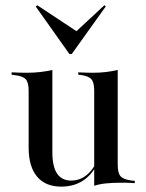

<svg xmlns="http://www.w3.org/2000/svg" viewBox="-20 -685 547 718"><path d="M175.8 -414.5V-207.3H87.1V-346Q87.1 -376.6 76.2 -388.7Q65.3 -400.8 34.7 -404L23.4 -405.6V-414.5Q41.9 -413.7 54.4 -413.3Q66.9 -412.9 79 -412.9Q107.3 -412.9 131 -415.7Q154.8 -418.5 175.8 -423.4ZM175.8 -207.3V-116.1Q175.8 -62.1 193.5 -35.9Q211.3 -9.7 246 -9.7Q281.5 -9.7 308.5 -34.3Q335.5 -58.9 354 -107.3L356.5 -103.2Q336.3 -44.4 299.2 -15.7Q262.1 12.9 208.9 12.9Q150 12.9 118.5 -24.6Q87.1 -62.1 87.1 -133.1V-207.3ZM332.3 0V-207.3H420.2V-68.5Q420.2 -37.9 431 -25.8Q441.9 -13.7 472.6 -9.7L483.9 -8.9V0Q465.3 -1.6 453.2 -1.6Q441.1 -1.6 428.2 -1.6Q400.8 -1.6 376.6 0.8Q352.4 3.2 332.3 9.7ZM420.2 -414.5V-207.3H332.3V-346Q332.3 -376.6 321.8 -388.7Q311.3 -400.8 281.5 -404.8L272.6 -405.6V-414.5Q291.1 -413.7 303.2 -413.3Q315.3 -412.9 326.6 -412.9Q353.2 -412.9 376.6 -415.7Q400 -418.5 420.2 -423.4ZM370.2 -665.3 375.8 -661.3 248.4 -483.1H239.5L113.7 -660.5L119.4 -665.3L281.5 -558.1H254.8Z"/></svg>

Font: Playfair 144pt SemiCondensed Medium
Style: Regular
Weight: 500
Width: 4
Designer: Claus Eggers Sørensen
Foundry: Claus Eggers Sørensen
Version: Version 2.203